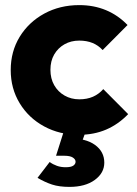

<svg xmlns="http://www.w3.org/2000/svg" viewBox="-20 -517 536 752"><path d="M289 11Q213.5 11 152.8 -22Q92 -55 57 -112.8Q22 -170.5 22 -242.5Q22 -315.5 57.2 -373Q92.5 -430.5 153.5 -463.8Q214.5 -497 290.5 -497Q347.5 -497 395 -477.2Q442.5 -457.5 479.5 -419L382 -321Q365 -339.5 342.2 -348.8Q319.5 -358 290.5 -358Q258 -358 232.5 -343.5Q207 -329 192.2 -303.5Q177.5 -278 177.5 -243.5Q177.5 -209.5 192.2 -183.5Q207 -157.5 232.8 -142.8Q258.5 -128 290.5 -128Q321 -128 344.2 -138.2Q367.5 -148.5 384.5 -168L482 -70Q443.5 -30 395.8 -9.5Q348 11 289 11ZM252 215Q212 215 183.8 205.8Q155.5 196.5 127 179.5L174.5 117.5Q187.5 127 203 132.5Q218.5 138 237 138Q258 138 267 131.8Q276 125.5 276 116.5Q276 107 265.2 100Q254.5 93 231.5 93H199.5L233 -12.5H319.5L293 60.5L249 25Q315.5 24 352 50.5Q388.5 77 388.5 120Q388.5 160.5 351.2 187.8Q314 215 252 215Z"/></svg>

Font: Outfit Thin
Style: Regular
Weight: 100
Designer: Rodrigo Fuenzalida
Foundry: fragTYPE
Version: Version 1.100;gftools[0.9.27]